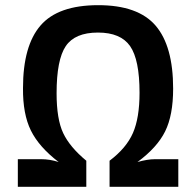

<svg xmlns="http://www.w3.org/2000/svg" viewBox="-20 -723 759 743"><path d="M49 -107H139Q173 -107 207 -96Q131 -154 99.5 -218Q68 -282 69 -382Q69 -546 137 -624.5Q205 -703 360 -703Q514 -703 582 -624Q650 -545 650 -380Q650 -277 619 -214.5Q588 -152 512 -96Q551 -107 580 -107H670V0H404V-101Q469 -150 494.5 -208.5Q520 -267 520 -364Q520 -492 483.5 -544.5Q447 -597 359 -597Q270 -597 234.5 -544.5Q199 -492 199 -362Q199 -262 224.5 -208Q250 -154 314 -101V0H49Z"/></svg>

Font: Exo 2.0 Semi Bold
Style: Regular
Weight: 600
Designer: Natanael Gama
Version: Version 1.001;PS 001.001;hotconv 1.0.70;makeotf.lib2.5.58329